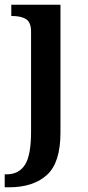

<svg xmlns="http://www.w3.org/2000/svg" viewBox="-28 -556 372 816"><path d="M-8 185H-1Q52 185 78 144.5Q104 104 104 4V-421Q104 -461 83 -474.5Q62 -488 23 -488H20V-536H229V8Q229 135 171.5 187.5Q114 240 10 240H-8Z"/></svg>

Font: Noto Serif SemiBold
Style: Regular
Weight: 600
Designer: Monotype Design Team
Foundry: Monotype Imaging Inc.
Version: Version 1.001